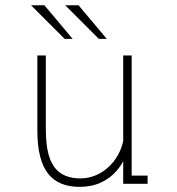

<svg xmlns="http://www.w3.org/2000/svg" viewBox="-20 -716 690 748"><path d="M290 12Q250.5 12 219.8 -0.2Q189 -12.5 168 -38.8Q147 -65 136.2 -107Q125.5 -149 125.5 -208V-500H158.5V-213Q158.5 -144.5 173 -102.2Q187.5 -60 217.5 -40.5Q247.5 -21 294 -21Q326 -21 355.8 -34.2Q385.5 -47.5 409.2 -71.5Q433 -95.5 447.5 -127.8Q462 -160 463.5 -198H487Q487 -156.5 473.8 -118.8Q460.5 -81 435.2 -51.5Q410 -22 373.5 -5Q337 12 290 12ZM460 0V-90.5V-500H493V-17L478 -32H555V0ZM365 -564.5 234 -695.5H286L396 -564.5ZM232 -564.5 101 -695.5H153L263 -564.5Z"/></svg>

Font: Trispace Thin
Style: Regular
Weight: 100
Designer: Tyler Finck
Foundry: Etcetera Type Company
Version: Version 1.210